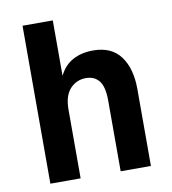

<svg xmlns="http://www.w3.org/2000/svg" viewBox="-80 -780 761 850"><g transform="rotate(-10 300.0 -355.0)"><path d="M78 0V-710H214V-461Q236 -506 275 -527Q314 -548 366 -548Q449 -548 489.5 -493Q530 -438 530 -346V0H394V-318Q394 -380 373 -406.5Q352 -433 314 -433Q271 -433 242.5 -402Q214 -371 214 -309V0Z"/></g></svg>

Font: Geist Mono
Style: Bold
Weight: 700
Monospace: yes
Designer: Basement.studio, Andrés Briganti, Mateo Zaragoza
Foundry: Basement.studio, Vercel, Andrés Briganti, Guido Ferreyra, Mateo Zaragoza
Version: Version 1.500; ttfautohint (v1.8.4.7-5d5b)